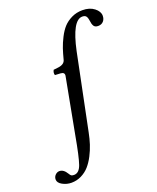

<svg xmlns="http://www.w3.org/2000/svg" viewBox="-245 -796 923 1128"><g transform="rotate(-20 216.5 -232.5)"><path d="M-78.1 183.1Q-78.1 167 -66.7 155.5Q-55.2 144 -41 144Q-14.6 144 4.9 176.8Q10.7 187 16.1 190.9Q21.5 194.8 33.2 194.8Q65.4 194.8 81.1 149.9Q96.7 105 119.1 -20L185.1 -370.1Q188 -391.6 163.1 -393.1L127.9 -395Q122.6 -411.1 131.8 -426.8L161.1 -430.2Q200.7 -435.1 207 -462.9Q216.3 -499 225.8 -527.6Q235.4 -556.2 252.4 -589.8Q269.5 -623.5 289.8 -645.8Q310.1 -668 341.1 -683.1Q372.1 -698.2 409.2 -698.2Q454.1 -698.2 482.7 -676Q511.2 -653.8 511.2 -627Q511.2 -606 499 -592.5Q486.8 -579.1 465.8 -579.1Q446.3 -579.1 438.7 -591.8Q431.2 -604.5 429.2 -626Q427.2 -643.1 420.4 -653.1Q413.6 -663.1 396 -663.1Q334 -663.1 295.9 -483.9L199.2 -11.2Q191.9 25.9 181.2 59.1Q170.4 92.3 153.6 124.8Q136.7 157.2 116 180.7Q95.2 204.1 66.2 218.5Q37.1 232.9 3.9 232.9Q-25.4 232.9 -51.8 218.5Q-78.1 204.1 -78.1 183.1Z"/></g></svg>

Font: Common Serif News
Style: Italic
Weight: 450
Italic angle: -12°
Designer: Philipp H. Poll, Khaled Hosny
Foundry: Stefan Peev, Context Ltd.
Version: Version 1.026